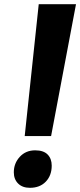

<svg xmlns="http://www.w3.org/2000/svg" viewBox="-20 -888 383 917"><path d="M98 -238 165 -868H343L224 -238ZM123 9Q87 9 66.5 -11.5Q46 -32 46 -65Q46 -108 74.5 -139Q103 -170 148 -170Q188 -170 207.5 -150Q227 -130 227 -97Q227 -50 198.8 -20.5Q170.5 9 123 9Z"/></svg>

Font: Merriweather Sans ExtraBold
Style: Italic
Weight: 800
Italic angle: -7.5°
Designer: Eben Sorkin
Foundry: Eben Sorkin
Version: Version 2.001; ttfautohint (v1.8.3)